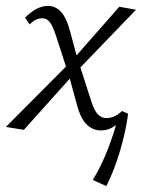

<svg xmlns="http://www.w3.org/2000/svg" viewBox="-24 -438 486 652"><path d="M390 -61 411 -52Q404 5 384 73Q364 141 337 194L291 173Q337 99 370 -13Q345 5 319 5Q292 5 271 -14.5Q250 -34 237 -83L213 -171L57 3L-4 -7L200 -212L167 -314Q155 -351 144.5 -363.5Q134 -376 120 -376Q96 -376 77 -355L61 -378Q101 -418 139 -418Q164 -418 183 -398Q202 -378 215 -328L236 -250L381 -415L438 -405L249 -209L285 -97Q296 -62 308.5 -49.5Q321 -37 337 -37Q366 -37 390 -61Z"/></svg>

Font: Ysabeau Semilight
Style: Italic
Weight: 300
Italic angle: -12°
Designer: Christian Thalmann (Catharsis Fonts)
Version: Version 0.003